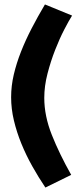

<svg xmlns="http://www.w3.org/2000/svg" viewBox="-20 -784 365 863"><path d="M30 -347Q30 -398 42 -449Q54 -500 74.5 -552Q95 -604 122.5 -657Q150 -710 182 -764L304 -714Q290 -692 269 -651.5Q248 -611 228 -560Q208 -509 193.5 -453Q179 -397 179 -344Q179 -263 213 -177.5Q247 -92 300 2L184 59Q153 13 125 -37Q97 -87 76 -138.5Q55 -190 42.5 -242.5Q30 -295 30 -347Z"/></svg>

Font: Boldmen
Style: Bold
Weight: 700
Designer: Matt McInerney, Pablo Impallari, Rodrigo Fuenzalida
Foundry: LIVING CONCEPT
Version: Version 1.000